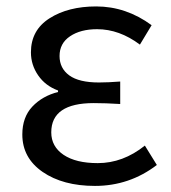

<svg xmlns="http://www.w3.org/2000/svg" viewBox="-20 -577 541 609"><path d="M281.2 12.7Q179.7 12.7 115.2 -31.7Q50.8 -76.2 50.8 -150.4Q50.8 -205.1 82.5 -238.8Q114.3 -272.5 164.1 -285.2V-290Q124 -304.7 101.1 -337.9Q78.1 -371.1 78.1 -411.1Q78.1 -481.4 137.2 -519Q196.3 -556.6 285.2 -556.6Q379.9 -556.6 460.9 -497.1L423.8 -435.5Q358.4 -484.4 288.1 -484.4Q235.4 -484.4 202.1 -461.9Q168.9 -439.5 168.9 -399.4Q168.9 -360.4 199.7 -337.9Q230.5 -315.4 293.9 -315.4Q322.3 -315.4 361.3 -318.4V-247.1Q314.5 -250 277.3 -250Q142.6 -250 142.6 -157.2Q142.6 -112.3 181.6 -85.9Q220.7 -59.6 290 -59.6Q370.1 -59.6 439.5 -115.2L477.5 -53.7Q390.6 12.7 281.2 12.7Z"/></svg>

Font: Nasu
Style: Regular
Weight: 400
Designer: Ryoko NISHIZUKA (kana &amp; ideographs); Paul D. Hunt (Latin, Greek &amp; Cyrillic); Wenlong ZHANG (bopomofo); Sandoll C
Version: Version 2014.1215